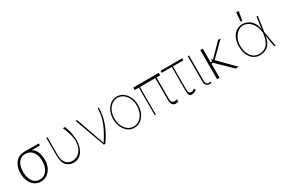

<svg xmlns="http://www.w3.org/2000/svg" viewBox="87 -1883 4416 3018"><g transform="rotate(-30 2295.5 -374.5)"><path d="M54 -258.5V-269.9Q54 -342.7 80.4 -401.3Q106.9 -459.9 155.2 -494.1Q203.5 -528.4 268.5 -528.4Q291.2 -532.7 310.7 -528.4H536.9V-491.5H388.8Q447.8 -455.3 470.2 -394.5Q492.5 -333.8 492.9 -248.6V-238.6Q492.9 -195.3 477.6 -151.5Q462.4 -107.6 433.6 -71Q404.8 -34.4 363.5 -12.3Q322.1 9.9 269.9 9.9Q203.8 9.9 155.2 -25.6Q106.5 -61.1 80.3 -122Q54 -182.9 54 -258.5ZM100.9 -269.9V-258.5Q100.5 -197.8 119 -144.9Q137.4 -92 175.1 -59.7Q212.7 -27.3 269.9 -27Q329.5 -27.3 368.8 -59.7Q408 -92 427.6 -144.9Q447.1 -197.8 447.4 -258.5V-269.9Q447.1 -328.8 427.6 -379.3Q408 -429.7 368.4 -460.6Q328.8 -491.5 268.5 -491.5Q211.3 -491.5 173.8 -460.6Q136.4 -429.7 118.4 -379.3Q100.5 -328.8 100.9 -269.9Z M684.3 -545.5H704.2V-218.8Q704.5 -147.7 727.3 -105.1Q750 -62.5 786 -43.9Q822.1 -25.2 861.9 -25.6Q918.3 -25.2 963.1 -56.6Q1007.8 -88.1 1033.7 -144.7Q1059.7 -201.3 1059.3 -277Q1059.3 -314.6 1048.5 -361.7Q1037.6 -408.7 1021 -456.9Q1004.3 -505 985.4 -545.5H1022.4Q1037.3 -515.6 1050.2 -469.1Q1063.2 -422.6 1071.4 -371.4Q1079.5 -320.3 1079.2 -277Q1079.2 -225.5 1066.8 -174.7Q1054.3 -123.9 1028.1 -82.2Q1001.8 -40.5 960.8 -15.3Q919.7 9.9 863.3 9.9Q785.5 9.9 734.7 -45.3Q683.9 -100.5 684.3 -220.2Z M1413.7 0 1216.3 -545.5H1241.8L1423.7 -31.2H1429.3Q1488.3 -122.9 1525 -195.7Q1561.8 -268.5 1581.3 -328.5Q1600.9 -388.5 1608.1 -441.2Q1615.4 -494 1615.4 -545.5H1635.3Q1638.1 -417.3 1590.4 -279.7Q1542.6 -142 1440.7 0Z M1966.3 11.4Q1902 11.4 1850.9 -25.7Q1799.7 -62.9 1770.1 -127Q1740.4 -191.1 1740.4 -271.3Q1740.4 -351.9 1770.1 -415.8Q1799.7 -479.8 1850.9 -516.9Q1902 -554 1966.3 -554Q2030.5 -554 2081.5 -516.7Q2132.5 -479.4 2162.3 -415.5Q2192.1 -351.6 2192.1 -271.3Q2192.1 -191.1 2162.5 -127Q2132.8 -62.9 2081.7 -25.7Q2030.5 11.4 1966.3 11.4ZM1966.3 -11.4Q2024.1 -11.4 2070.1 -45.5Q2116.1 -79.5 2142.8 -138.5Q2169.4 -197.4 2169.4 -271.3Q2169.4 -345.2 2142.6 -403.9Q2115.8 -462.7 2070 -497Q2024.1 -531.2 1966.3 -531.2Q1908.7 -531.2 1862.7 -497Q1816.8 -462.7 1790 -403.9Q1763.1 -345.2 1763.1 -271.3Q1763.1 -197.4 1789.8 -138.5Q1816.4 -79.5 1862.4 -45.5Q1908.4 -11.4 1966.3 -11.4Z M2726.2 -545.5V-501.4H2659.4V-99.4Q2659.1 -70 2671.2 -56.1Q2683.2 -42.3 2698.7 -38.4Q2714.1 -34.4 2723.4 -34.1Q2734 -34.4 2747.7 -38.4Q2761.4 -42.3 2766 -45.5V-1.4Q2763.5 -0.4 2749.8 3.7Q2736.2 7.8 2712 8.5Q2682.9 7.8 2659.8 -18.6Q2636.7 -45.1 2636.7 -117.9V-501.4H2358.3V0H2338.4V-501.4H2263.1V-545.5Z M3158 -559.7V-522.7H2969.1V-99.4Q2969.1 -62.5 2978.9 -47.6Q2988.6 -32.7 3001.4 -30.2Q3014.2 -27.7 3024.1 -28.1Q3028.4 -28.4 3030.2 -28.4Q3039.4 -28.8 3052.9 -36.8Q3066.4 -44.7 3070 -52.6L3099.8 -31.2Q3073.2 -4.3 3050.2 2.8Q3027.3 9.9 3008.9 9.9Q2975.9 9.9 2962.4 -14Q2948.9 -38 2949.2 -106.5V-522.7H2766V-559.7Z M3251.1 -545.5H3273.8V-85.2Q3273.8 -54 3287.5 -34.8Q3301.1 -15.6 3322.1 -15.6Q3339.5 -15.6 3349.4 -16.9Q3359.4 -18.1 3360.4 -18.5L3364.7 4.3Q3363.3 4.6 3352.1 5.9Q3340.9 7.1 3322.1 7.1Q3290.8 7.1 3271 -18.8Q3251.1 -44.7 3251.1 -85.2Z M3515.3 -528.4V-281.2H3542.6L3540.8 -325.3L3567.5 -298.3L3792.3 -528.4H3839.1L3586.3 -279.5L3861.9 0H3806.5L3543.7 -255.7H3515.3V0H3469.8V-267L3462.7 -281.2H3469.8V-528.4Z M4245.4 11.4Q4179 10.3 4129.1 -25.2Q4079.2 -60.7 4051.5 -123.9Q4023.8 -187.1 4023.8 -271.3Q4023.8 -355.1 4051.1 -418.3Q4078.5 -481.5 4128.2 -517Q4177.9 -552.6 4245.4 -552.6Q4290.8 -552.6 4338.2 -530.7Q4385.7 -508.9 4421.3 -460.8Q4457 -412.6 4467 -333.8H4468.8L4499.6 -545.5H4522.4L4483 -272.7L4529.5 0H4506.7L4470.9 -211.6H4468.4Q4462 -145.6 4439.5 -102.1Q4416.9 -58.6 4384.6 -33.6Q4352.3 -8.5 4315.9 1.6Q4279.5 11.7 4245.4 11.4ZM4460.2 -274.9 4455.6 -302.6Q4442.1 -382.1 4407.8 -432.4Q4373.6 -482.6 4330.3 -506.2Q4286.9 -529.8 4245.4 -529.8Q4191.4 -529.8 4146.1 -494.5Q4100.9 -459.2 4073.7 -400.4Q4046.5 -341.6 4046.5 -271.3Q4046.5 -195.7 4071 -136.9Q4095.5 -78.1 4140.3 -44.7Q4185 -11.4 4245.4 -11.4Q4275.6 -11.4 4307.9 -20.1Q4340.2 -28.8 4369.9 -53.1Q4399.5 -77.4 4422.2 -123.2Q4445 -169 4455.6 -242.9ZM4244 -596.6 4253.9 -759.9H4300.8L4271 -596.6Z"/></g></svg>

Font: Inter Thin BETA
Style: Regular
Weight: 100
Designer: Rasmus Andersson
Foundry: rsms
Version: Version 3.011;git-f93a4a705